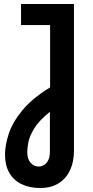

<svg xmlns="http://www.w3.org/2000/svg" viewBox="-20 -720 462 958"><path d="M180 218Q127 218 87 198.5Q47 179 26 141.5Q5 104 5 52Q5 5 23.5 -52Q42 -109 91 -169Q140 -229 230 -284V-595H85V-700H349V34Q349 87 329.5 129Q310 171 272.5 194.5Q235 218 180 218ZM172 111Q189 111 202 102Q215 93 222 76.5Q229 60 229 37V-162Q174 -118 150 -78Q126 -38 121 -7.5Q116 23 116 39Q116 74 133 92.5Q150 111 172 111Z"/></svg>

Font: MuseoModerno SemiBold Medium
Style: Regular
Weight: 500
Version: Version 1.001